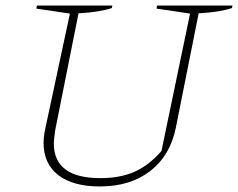

<svg xmlns="http://www.w3.org/2000/svg" viewBox="-20 -664 858 692"><path d="M340 8Q243 8 190 -33Q137 -74 137 -149Q137 -157 138 -168Q139 -179 142 -195L232 -615L111 -633L113 -644H385L383 -635Q338 -620 263 -616L179 -195Q177 -179 175.5 -167Q174 -155 174 -147Q174 -22 342 -22Q413 -22 465 -45Q517 -68 562 -120L665 -615L544 -633L546 -644H818L816 -635Q771 -620 696 -616L614 -205Q594 -104 522 -48Q450 8 340 8Z"/></svg>

Font: Piazzolla SC Thin
Style: Italic
Weight: 100
Italic angle: -11.3°
Designer: Juan Pablo del Peral
Foundry: Huerta Tipografica
Version: Version 1.330